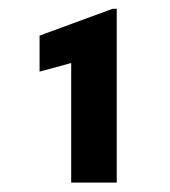

<svg xmlns="http://www.w3.org/2000/svg" viewBox="-20 -729 376 424"><path d="M237.8 -709.5V-325.7H137.2V-589.8L67.4 -570.8V-650.4L228.5 -709.5Z"/></svg>

Font: Roboto Condensed ExtraBold
Style: Regular
Weight: 800
Designer: Christian Robertson
Foundry: Google
Version: Version 3.008; 2023